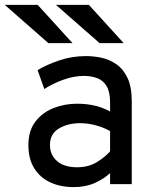

<svg xmlns="http://www.w3.org/2000/svg" viewBox="-28 -752 664 784"><path d="M272.5 12Q219 12 177.5 -7.2Q136 -26.5 112 -64.5Q88 -102.5 88 -159.5Q88 -218.5 116.8 -255.8Q145.5 -293 190.8 -310.8Q236 -328.5 286 -328.5Q324 -328.5 356.8 -321.2Q389.5 -314 421.5 -297V-333.5Q421.5 -376.5 407.5 -400Q393.5 -423.5 369.2 -432.8Q345 -442 315 -442Q273.5 -442 230 -426.2Q186.5 -410.5 153 -388.5L125.5 -465.5Q160.5 -487 212.8 -505Q265 -523 323.5 -523Q354.5 -523 387 -516Q419.5 -509 447.5 -489.5Q475.5 -470 492.8 -433.5Q510 -397 510 -338.5V0H421.5V-45Q396 -21.5 359 -4.8Q322 12 272.5 12ZM286.5 -69Q333 -69 366.8 -89.5Q400.5 -110 421.5 -134V-216.5Q399 -230 366 -239.5Q333 -249 298.5 -249Q249.5 -249 212.8 -227.5Q176 -206 176 -159.5Q176 -119.5 205 -94.2Q234 -69 286.5 -69ZM378.5 -576 200.5 -732H335L477 -576ZM169.5 -576 -8.5 -732H126L268 -576Z"/></svg>

Font: Overpass Mono Light Medium
Style: Regular
Weight: 500
Monospace: yes
Version: Version 4.000